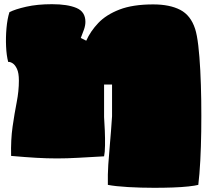

<svg xmlns="http://www.w3.org/2000/svg" viewBox="-20 -741 992 915"><path d="M494 140Q493 90 496 44Q499 -2 504 -56.5Q509 -111 514 -187V-338H476V-183Q478 -156 479.5 -119Q481 -82 480.5 -48Q480 -14 476 4Q405 8 352 11Q299 14 251.5 14Q204 14 152.5 11Q101 8 33 2Q31 -75 40 -137.5Q49 -200 59.5 -253.5Q70 -307 70 -357Q70 -393 61 -412.5Q52 -432 40 -439.5Q28 -447 19 -446Q11 -476 9 -519.5Q7 -563 11 -607.5Q15 -652 25 -683Q52 -697 105 -709Q158 -721 228 -721Q302 -721 344.5 -703Q387 -685 387 -637Q387 -620 380.5 -601Q374 -582 365 -560L391 -547Q411 -592 448.5 -631.5Q486 -671 549.5 -695.5Q613 -720 710 -720Q789 -720 839 -694Q889 -668 910 -603Q919 -575 925 -523.5Q931 -472 934.5 -405Q938 -338 939 -263.5Q940 -189 939 -115Q938 -41 934.5 25Q931 91 925 140Q910 144 878 147.5Q846 151 803.5 152.5Q761 154 715 154Q651 154 590.5 150.5Q530 147 494 140Z"/></svg>

Font: Oi
Style: Regular
Weight: 400
Designer: Kostas Bartsokas, Mohamad Dakak
Foundry: Foundry5
Version: Version 4.000